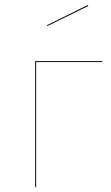

<svg xmlns="http://www.w3.org/2000/svg" viewBox="-20 -768 455 788"><path d="M340.5 -747.5 172.6 -664.6 174.4 -661.2 342.4 -743.4ZM128.3 0V-513.4H399.4L400.6 -517.2H124.3V0Z"/></svg>

Font: Fira Sans Four
Style: Regular
Weight: 100
Designer: Carrois Corporate & Edenspiekermann AG
Foundry: Carrois Corporate GbR & Edenspiekermann AG
Version: Version 4.203;PS 004.203;hotconv 1.0.88;makeotf.lib2.5.64775